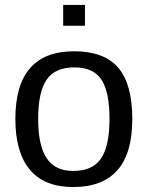

<svg xmlns="http://www.w3.org/2000/svg" viewBox="-20 -745 596 775"><path d="M514 -265Q514 -125 453.5 -57.5Q393 10 276 10Q159 10 100.5 -60Q42 -130 42 -265Q42 -538 279 -538Q400 -538 457 -472Q514 -406 514 -265ZM422 -265Q422 -374 389.5 -423.5Q357 -473 280 -473Q202 -473 168 -423Q134 -373 134 -265Q134 -159 168 -107Q202 -55 275 -55Q354 -55 388 -105.5Q422 -156 422 -265ZM235 -641V-725H323V-641Z"/></svg>

Font: Libra Sans
Style: Regular
Weight: 400
Foundry: Context Ltd
Version: Version 1.000; ttfautohint (v1.3)